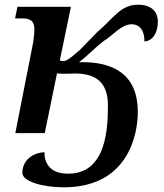

<svg xmlns="http://www.w3.org/2000/svg" viewBox="-20 -565 696 815"><path d="M251 230C524 230 565 6 565 -90C565 -247 464 -305 315 -301C346 -323 377 -357 420 -391C460 -414 493 -462 539 -462C575 -462 594 -432 593 -389C625 -391 650 -421 650 -473C650 -518 620 -545 566 -545C491 -545 462 -487 393 -429L320 -354C271 -311 254 -298 234 -309L281 -536H54L44 -487H70C108 -487 126 -478 126 -439C126 -412 120 -388 122 -391L45 0H170L222 -254C242 -250 276 -253 298 -253C373 -253 438 -227 438 -119C438 -25 434 180 260 172C189 169 167 122 169 81C123 83 75 112 75 169C75 204 157 230 251 230Z"/></svg>

Font: Noto Serif Semi
Style: Italic
Weight: 600
Italic angle: -12°
Designer: Monotype Design Team
Foundry: Monotype Imaging Inc.
Version: Version 1.901